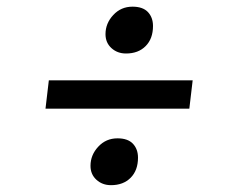

<svg xmlns="http://www.w3.org/2000/svg" viewBox="-20 -663 698 576"><path d="M358 -502.5Q332 -502.5 314.2 -518.8Q296.5 -535 296.5 -560.5Q296.5 -593 319.8 -618Q343 -643 377.5 -643Q408.5 -643 423.8 -626.8Q439 -610.5 439 -585Q439 -547 417 -524.8Q395 -502.5 358 -502.5ZM116.5 -337 126.5 -422H558L548 -337ZM313 -107.5Q287 -107.5 269.2 -123.8Q251.5 -140 251.5 -165.5Q251.5 -198 274.8 -223Q298 -248 332.5 -248Q363.5 -248 378.8 -231.8Q394 -215.5 394 -190Q394 -152 372 -129.8Q350 -107.5 313 -107.5Z"/></svg>

Font: Merriweather Sans Italic
Style: Regular
Weight: 400
Italic angle: -7.5°
Designer: Eben Sorkin
Foundry: Eben Sorkin
Version: Version 1.008; ttfautohint (v1.7.19-72a1) -l 8 -r 50 -G 200 